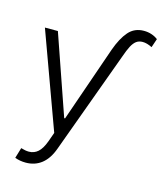

<svg xmlns="http://www.w3.org/2000/svg" viewBox="-124 -742 876 1034"><g transform="rotate(15 314.0 -225.5)"><path d="M56.6 188.5 74.2 129.9Q99.1 137.7 118.2 137.7Q147.5 137.7 168.9 118.7Q190.4 99.6 206.1 56.6L224.6 4.9L29.3 -530.3H101.6L255.9 -85.9H260.7L407.2 -507.8Q431.6 -576.2 464.4 -613.8Q497.1 -651.4 549.8 -651.4Q572.3 -651.4 592.3 -644.8Q612.3 -638.2 627.9 -626L611.3 -577.1Q582 -591.8 558.6 -591.8Q537.6 -591.8 523.2 -581.1Q508.8 -570.3 497.1 -548.1Q485.4 -525.9 471.7 -486.3L263.7 82Q242.7 140.6 205.6 169.9Q168.5 199.2 117.2 199.2Q84.5 199.2 56.6 188.5Z"/></g></svg>

Font: Pretendard JP Light
Style: Regular
Weight: 300
Designer: Base glyphs from Inter by Rasmus Andersson; Hangeul glyphs from Noto Sans CJK(Source Han Sans) by Jang Soo-young and Kan
Foundry: Kil Hyung-jin
Version: Version 1.309